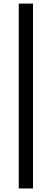

<svg xmlns="http://www.w3.org/2000/svg" viewBox="-20 -810 284 1066"><path d="M163.1 236.3H84V-790H163.1Z"/></svg>

Font: Allerta
Style: Medium
Weight: 500
Designer: Matt McInerney
Foundry: Matt McInerney
Version: Version 1.0